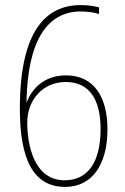

<svg xmlns="http://www.w3.org/2000/svg" viewBox="-20 -722 491 754"><path d="M58 -295C58 -103 107 12 236 12C339 12 402 -72 402 -214C402 -344 347 -426 239 -426C149 -426 103 -368 85 -321H84C88 -561 165 -677 297 -677C320 -677 348 -674 369 -667V-693C347 -699 323 -702 297 -702C161 -702 58 -602 58 -295ZM234 -14C111 -14 87 -158 87 -241C87 -327 146 -400 238 -400C335 -400 375 -326 375 -215C375 -87 326 -14 234 -14Z"/></svg>

Font: Noto Sans Kannada Condensed Thin
Style: Regular
Weight: 100
Width: 3
Designer: Jelle Bosma - Monotype Design Team
Foundry: Monotype Imaging Inc.
Version: Version 2.005